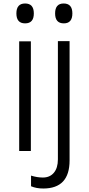

<svg xmlns="http://www.w3.org/2000/svg" viewBox="-20 -866 509 1101"><path d="M157 -629V0H90V-629ZM312 -630H379V54Q379 215 228 215Q188 215 158 202V141Q193 152 226 152Q266 152 289 124.5Q312 97 312 48ZM124 -846Q174 -846 174 -789Q174 -732 124 -732Q74 -732 74 -789Q74 -846 124 -846ZM346 -732Q296 -732 296 -789Q296 -846 345 -846Q395 -846 395 -789Q395 -732 346 -732Z"/></svg>

Font: Sinkin Sans 300 Light
Style: Regular
Weight: 300
Designer: Keith Bates
Foundry: K-Type
Version: Sinkin Sans (version 1.0)  by Keith Bates   •   © 2014   www